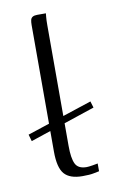

<svg xmlns="http://www.w3.org/2000/svg" viewBox="-66 -543 352 585"><g transform="rotate(-10 110.5 -251.0)"><path d="M205 -217 211 -197 8 -129 2 -150ZM142 3Q103 3 86 -16.5Q69 -36 69 -86V-477Q69 -487 70.5 -493Q72 -499 77 -502Q82 -505 91 -505H118Q118 -504 117 -494.5Q116 -485 116 -468V-95Q116 -57 124.5 -39.5Q133 -22 159 -22Q165 -22 177.5 -24Q190 -26 194 -27V-3Q188 -2 176.5 0.5Q165 3 142 3Z"/></g></svg>

Font: Genos Light
Style: Regular
Weight: 300
Designer: Robert E. Leuschke
Foundry: Robert E. Leuschke
Version: Version 1.010